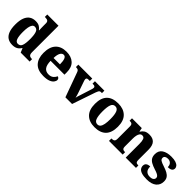

<svg xmlns="http://www.w3.org/2000/svg" viewBox="236 -1970 3190 3190"><g transform="rotate(45 1831.0 -375.0)"><path d="M246 10Q181 10 135.5 -19Q90 -48 66 -109.5Q42 -171 42 -267Q42 -364 66 -426Q90 -488 135 -518Q180 -548 243 -548Q299 -548 332.5 -528Q366 -508 387 -477H392Q391 -501 390 -532Q389 -563 389 -591V-643Q389 -669 378 -682Q367 -695 349 -699Q331 -703 309 -703H301V-760H565V-137Q565 -106 573.5 -88.5Q582 -71 598.5 -64Q615 -57 639 -57H647V0H437L406 -73H401Q379 -34 342 -12Q305 10 246 10ZM299 -69Q352 -69 370.5 -118.5Q389 -168 389 -269Q389 -366 370.5 -418.5Q352 -471 300 -471Q271 -471 253.5 -447.5Q236 -424 227.5 -379Q219 -334 219 -268Q219 -169 237.5 -119Q256 -69 299 -69Z M977 10Q841 10 774 -62.5Q707 -135 707 -266Q707 -406 774.5 -478Q842 -550 965 -550Q1079 -550 1144.5 -489Q1210 -428 1210 -309V-255H884Q886 -158 920 -114Q954 -70 1020 -70Q1071 -70 1102.5 -95Q1134 -120 1151 -158Q1167 -153 1178.5 -141Q1190 -129 1190 -110Q1190 -82 1168.5 -54Q1147 -26 1100.5 -8Q1054 10 977 10ZM1036 -323Q1036 -398 1020 -439.5Q1004 -481 969 -481Q932 -481 909.5 -440.5Q887 -400 886 -323Z M1330 -433Q1323 -451 1314.5 -461Q1306 -471 1292 -475Q1278 -479 1255 -479V-536H1582V-479H1551Q1527 -479 1517 -471Q1507 -463 1507 -447Q1507 -436 1510 -426Q1513 -416 1516 -407L1581 -218Q1588 -198 1593.5 -180Q1599 -162 1603.5 -146Q1608 -130 1611 -114Q1615 -133 1621.5 -155Q1628 -177 1634 -194L1699 -398Q1704 -412 1706.5 -423.5Q1709 -435 1709 -447Q1709 -460 1698.5 -469.5Q1688 -479 1663 -479H1645V-536H1867V-479H1844Q1830 -479 1820 -473Q1810 -467 1801.5 -451.5Q1793 -436 1783 -408L1644 0H1487Z M2178 10Q2053 10 1981.5 -60Q1910 -130 1910 -271Q1910 -411 1978.5 -480.5Q2047 -550 2181 -550Q2306 -550 2378 -480.5Q2450 -411 2450 -271Q2450 -130 2381 -60Q2312 10 2178 10ZM2180 -57Q2214 -57 2234 -81.5Q2254 -106 2263 -153.5Q2272 -201 2272 -271Q2272 -376 2251 -429Q2230 -482 2179 -482Q2128 -482 2108 -429Q2088 -376 2088 -271Q2088 -166 2108.5 -111.5Q2129 -57 2180 -57Z M2511 0V-57H2515Q2538 -57 2554 -62Q2570 -67 2578.5 -81.5Q2587 -96 2587 -125V-415Q2587 -442 2579 -456Q2571 -470 2556.5 -474.5Q2542 -479 2520 -479H2516V-536H2746L2759 -469H2764Q2785 -505 2819 -527.5Q2853 -550 2916 -550Q2995 -550 3037 -504.5Q3079 -459 3079 -358V-128Q3079 -98 3085 -82.5Q3091 -67 3105 -62Q3119 -57 3141 -57H3145V0H2904V-322Q2904 -387 2890.5 -422Q2877 -457 2839 -457Q2810 -457 2793.5 -435.5Q2777 -414 2770 -379.5Q2763 -345 2763 -305V-122Q2763 -95 2770 -81Q2777 -67 2792 -62Q2807 -57 2829 -57H2833V0Z M3407 10Q3329 10 3283.5 -5Q3238 -20 3218.5 -47Q3199 -74 3199 -107Q3199 -135 3212.5 -152Q3226 -169 3248 -176.5Q3270 -184 3296 -184Q3296 -118 3326.5 -87.5Q3357 -57 3410 -57Q3459 -57 3480.5 -75.5Q3502 -94 3502 -119Q3502 -139 3489.5 -153Q3477 -167 3450.5 -179.5Q3424 -192 3381 -205Q3322 -224 3283 -246Q3244 -268 3224.5 -300.5Q3205 -333 3205 -383Q3205 -468 3267 -508.5Q3329 -549 3431 -549Q3496 -549 3536 -535Q3576 -521 3594 -499Q3612 -477 3612 -453Q3612 -419 3587.5 -401Q3563 -383 3510 -383Q3510 -432 3483.5 -458Q3457 -484 3415 -484Q3380 -484 3359.5 -470Q3339 -456 3339 -430Q3339 -400 3364.5 -382.5Q3390 -365 3459 -343Q3513 -326 3552.5 -304.5Q3592 -283 3613.5 -251.5Q3635 -220 3635 -169Q3635 -88 3576.5 -39Q3518 10 3407 10Z"/></g></svg>

Font: Noto Serif Ethiopic ExtraBold
Style: Regular
Weight: 800
Version: Version 2.102